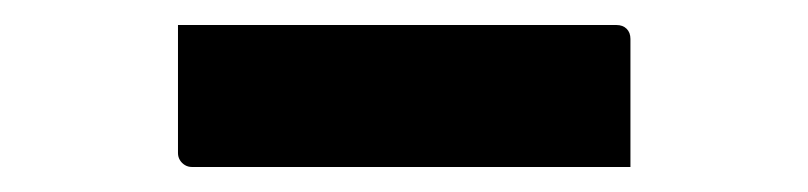

<svg xmlns="http://www.w3.org/2000/svg" viewBox="-20 -788 640 152"><path d="M120.9 -768.2H468Q473.1 -768.2 476.1 -765.2Q479.1 -762.2 479.1 -757.2Q479.1 -740.1 479.1 -723.5Q479.1 -706.9 479.1 -690.3Q479.1 -673.7 479.1 -655.8H132Q128.9 -655.8 126.4 -657.3Q123.9 -658.8 122.4 -661.3Q120.9 -663.8 120.9 -666.8Q120.9 -684.7 120.9 -701.3Q120.9 -717.9 120.9 -734.5Q120.9 -751.1 120.9 -768.2Z"/></svg>

Font: Recursive Sans Linear Light
Style: Regular
Weight: 300
Version: Version 1.085